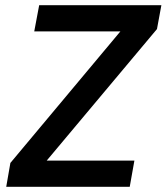

<svg xmlns="http://www.w3.org/2000/svg" viewBox="-20 -720 642 740"><path d="M4 0 20 -92 444 -599H112L131 -700H602L585 -608L160 -101H498L480 0Z"/></svg>

Font: DM Sans 12pt SemiBold
Style: Italic
Weight: 600
Italic angle: -10°
Version: Version 4.004;gftools[0.9.30]